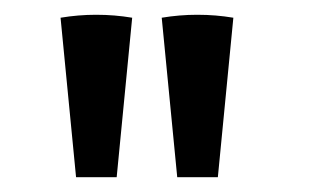

<svg xmlns="http://www.w3.org/2000/svg" viewBox="-20 -690 427 260"><path d="M83 -450 62 -666Q74 -668 86 -669Q98 -670 110 -670Q123 -670 135 -669Q147 -668 159 -666L138 -450ZM220 -450 199 -666Q211 -668 223 -669Q235 -670 247 -670Q260 -670 272 -669Q284 -668 296 -666L275 -450Z"/></svg>

Font: Piazzolla SC Medium
Style: Regular
Weight: 500
Designer: Juan Pablo del Peral
Foundry: Huerta Tipografica
Version: Version 1.330